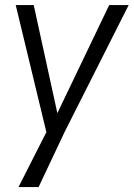

<svg xmlns="http://www.w3.org/2000/svg" viewBox="-20 -550 536 770"><path d="M210 -96.2 418 -529.8H496.1L238.8 -20L134.8 200.2H54.2L166 -20L43 -529.8H115.2Z"/></svg>

Font: Cooper Hewitt
Style: Book Italic
Weight: 706
Designer: Village Type and Design LLC
Foundry: Cooper Hewitt Smithsonian Design Museum
Version: 1.000